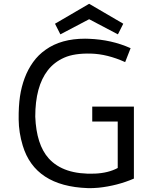

<svg xmlns="http://www.w3.org/2000/svg" viewBox="-20 -967 790 997"><path d="M421.9 -766.1 441.4 -765.6Q559.6 -761.2 658.2 -716.8L629.9 -644.5Q537.1 -686.5 451.7 -688.7Q366.2 -690.9 313.7 -667.7Q261.2 -644.5 228 -601.6Q163.1 -517.6 163.1 -361.3Q168.9 -215.8 232.9 -144.5Q310.1 -59.1 472.2 -65.4Q542.5 -68.4 591.3 -94.7V-335.9H459V-413.6H675.3V-39.6Q588.9 -2.4 491.7 7.8Q461.4 10.7 435.1 9.8Q161.6 0 98.1 -210.9Q77.6 -278.3 76.9 -346.7Q76.2 -415 83.7 -466.1Q91.3 -517.1 108.2 -562Q125 -606.9 151.9 -644.5Q178.7 -682.1 217.3 -709Q297.4 -766.1 421.9 -766.1ZM293.5 -788.6 265.6 -843.8 442.9 -947.3 620.1 -843.8 592.3 -788.6 442.9 -867.2Z"/></svg>

Font: Duru Sans
Style: Regular
Weight: 400
Designer: Onur Yazõcõgil
Foundry: Onur Yazõcõgil
Version: Version 1.002